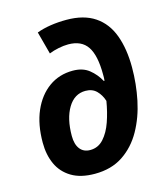

<svg xmlns="http://www.w3.org/2000/svg" viewBox="-115 -854 830 953"><g transform="rotate(-15 300.5 -377.5)"><path d="M255 10Q182 10 135 -18.5Q88 -47 66 -95.5Q44 -144 44 -206Q44 -300 74 -368.5Q104 -437 157 -475Q210 -513 280 -513Q331 -513 363.5 -487Q396 -461 416 -424H420Q421 -432 421 -441.5Q421 -451 421 -456Q421 -554 390.5 -599.5Q360 -645 292 -645Q269 -645 242 -639.5Q215 -634 193 -625L162 -741Q194 -753 233 -759Q272 -765 315 -765Q404 -765 460.5 -727Q517 -689 543 -618.5Q569 -548 569 -453Q569 -368 552 -286Q535 -204 497.5 -137Q460 -70 400 -30Q340 10 255 10ZM263 -110Q304 -110 332 -141Q360 -172 377 -221Q394 -270 403 -325Q393 -357 371.5 -378.5Q350 -400 315 -400Q258 -400 225 -345Q192 -290 192 -201Q192 -158 210.5 -134Q229 -110 263 -110Z"/></g></svg>

Font: BC Sans
Style: Bold Italic
Weight: 700
Italic angle: -12°
Designer: Monotype Design Team
Province of B.C.
Foundry: Monotype Imaging Inc.
Version: Version 2.000;GOOG;noto-source:20170915:90ef993387c0